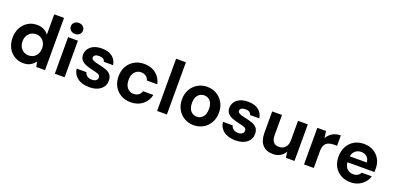

<svg xmlns="http://www.w3.org/2000/svg" viewBox="2 -1600 5092 2487"><g transform="rotate(20 2548.0 -356.5)"><path d="M290 12Q221 12 166.5 -22Q112 -56 81 -115.5Q50 -175 50 -251Q50 -328 81.5 -387.5Q113 -447 168 -481.5Q223 -516 293 -516Q347 -516 388 -496Q429 -476 454 -439V-720H589V0H469L454 -69Q431 -37 392 -12.5Q353 12 290 12ZM322 -106Q382 -106 419.5 -147Q457 -188 457 -252Q457 -317 419.5 -357.5Q382 -398 322 -398Q264 -398 225.5 -357.5Q187 -317 187 -252Q187 -188 225.5 -147Q264 -106 322 -106Z M792 -573Q756 -573 732.5 -594.5Q709 -616 709 -649Q709 -682 732.5 -703.5Q756 -725 792 -725Q829 -725 852.5 -703.5Q876 -682 876 -649Q876 -616 852.5 -594.5Q829 -573 792 -573ZM724 0V-504H859V0Z M1201 12Q1097 12 1035.5 -36Q974 -84 968 -159H1102Q1108 -131 1133 -111Q1158 -91 1199 -91Q1239 -91 1258 -107.5Q1277 -124 1277 -146Q1277 -177 1250 -189Q1223 -201 1174 -211Q1126 -221 1082 -236.5Q1038 -252 1010.5 -280.5Q983 -309 983 -358Q983 -425 1037 -470.5Q1091 -516 1188 -516Q1279 -516 1332 -474.5Q1385 -433 1395 -362H1268Q1256 -412 1187 -412Q1151 -412 1132 -399Q1113 -386 1113 -365Q1113 -344 1140 -330.5Q1167 -317 1217 -307Q1275 -295 1319 -279.5Q1363 -264 1387.5 -235.5Q1412 -207 1413 -153Q1413 -80 1356 -34Q1299 12 1201 12Z M1771 12Q1695 12 1636 -21.5Q1577 -55 1544 -114.5Q1511 -174 1511 -250Q1511 -328 1544 -388Q1577 -448 1636 -482Q1695 -516 1771 -516Q1867 -516 1933 -465Q1999 -414 2018 -325H1875Q1865 -360 1837 -380Q1809 -400 1770 -400Q1717 -400 1683 -360.5Q1649 -321 1649 -252Q1649 -182 1683 -142.5Q1717 -103 1770 -103Q1809 -103 1837 -122.5Q1865 -142 1875 -178H2018Q1999 -92 1933 -40Q1867 12 1771 12Z M2134 0V-720H2269V0Z M2640 12Q2567 12 2509.5 -21.5Q2452 -55 2418.5 -114.5Q2385 -174 2385 -252Q2385 -330 2418.5 -389Q2452 -448 2510 -482Q2568 -516 2640 -516Q2713 -516 2770.5 -482Q2828 -448 2861.5 -389Q2895 -330 2895 -252Q2895 -174 2861.5 -114.5Q2828 -55 2770 -21.5Q2712 12 2640 12ZM2640 -105Q2689 -105 2723 -142Q2757 -179 2757 -252Q2757 -325 2723.5 -362Q2690 -399 2640 -399Q2591 -399 2557 -362Q2523 -325 2523 -252Q2523 -179 2557 -142Q2591 -105 2640 -105Z M3217 12Q3113 12 3051.5 -36Q2990 -84 2984 -159H3118Q3124 -131 3149 -111Q3174 -91 3215 -91Q3255 -91 3274 -107.5Q3293 -124 3293 -146Q3293 -177 3266 -189Q3239 -201 3190 -211Q3142 -221 3098 -236.5Q3054 -252 3026.5 -280.5Q2999 -309 2999 -358Q2999 -425 3053 -470.5Q3107 -516 3204 -516Q3295 -516 3348 -474.5Q3401 -433 3411 -362H3284Q3272 -412 3203 -412Q3167 -412 3148 -399Q3129 -386 3129 -365Q3129 -344 3156 -330.5Q3183 -317 3233 -307Q3291 -295 3335 -279.5Q3379 -264 3403.5 -235.5Q3428 -207 3429 -153Q3429 -80 3372 -34Q3315 12 3217 12Z M3731 12Q3638 12 3587.5 -45Q3537 -102 3537 -211V-504H3672V-225Q3672 -102 3776 -102Q3826 -102 3859.5 -136.5Q3893 -171 3893 -235V-504H4028V0H3909L3898 -82Q3876 -39 3833 -13.5Q3790 12 3731 12Z M4159 0V-504H4279L4292 -411Q4319 -459 4366.5 -487.5Q4414 -516 4479 -516V-373H4433Q4393 -373 4361.5 -360.5Q4330 -348 4312 -317.5Q4294 -287 4294 -233V0Z M4802 12Q4726 12 4667.5 -20.5Q4609 -53 4576.5 -111.5Q4544 -170 4544 -247Q4544 -326 4576 -386.5Q4608 -447 4666 -481.5Q4724 -516 4802 -516Q4877 -516 4933 -483Q4989 -450 5020 -394Q5051 -338 5051 -267Q5051 -256 5050.5 -244Q5050 -232 5049 -219H4678Q4682 -163 4715.5 -130.5Q4749 -98 4801 -98Q4838 -98 4862.5 -114Q4887 -130 4899 -155H5037Q5023 -108 4990 -70Q4957 -32 4909 -10Q4861 12 4802 12ZM4802 -406Q4758 -406 4724 -380Q4690 -354 4680 -301H4915Q4912 -349 4880.5 -377.5Q4849 -406 4802 -406Z"/></g></svg>

Font: DM Sans
Style: Bold
Weight: 700
Designer: Colophon Foundry, Jonny Pinhorn
Foundry: Colophon Foundry
Version: Version 4.004; ttfautohint (v1.8.4.7-5d5b)